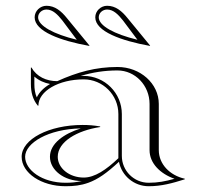

<svg xmlns="http://www.w3.org/2000/svg" viewBox="-20 -640 700 665"><path d="M456 -502.3C375.2 -521.8 322 -550.9 322 -580C322 -595 335.3 -607 351 -607C373 -607 389.7 -589.4 405.7 -569.4ZM289 -481 290 -482 212 -577C192 -602 170 -620 141 -620C119 -620 100 -602 100 -580C100 -531 190 -499 289 -481ZM499 -481 500 -482 422 -577C402 -602 380 -620 351 -620C329 -620 310 -602 310 -580C310 -531 400 -499 499 -481ZM246 -502.3C165.2 -521.8 112 -550.9 112 -580C112 -595 125.3 -607 141 -607C163 -607 179.7 -589.4 195.7 -569.4ZM390 -245V-92C348 -52 308.1 -25 270 -25C220.3 -25 180 -57.3 180 -97C180 -149 246.7 -188 327 -200V-202C305.8 -205.7 287.6 -207.2 266.1 -207.2C149.6 -207.2 55 -157.9 55 -97C55 -40.7 123.1 5 207 5C235.3 5 259.6 2.5 286 -7C318.7 -18.7 350.7 -41 392 -79.7C401.4 -31.4 444 5 495 5C539.6 5 577 -5.4 620 -19V-21C568 -32.4 530 -71.8 530 -120V-280C530 -350.7 465.9 -408 387 -408C311.4 -408 247.8 -390.2 178.3 -358.9C140.3 -358.9 107.1 -374.5 89 -406H87V-349C87 -320.4 93.3 -295.5 111 -274H113C113 -324.3 183.2 -365.1 269.7 -365.1C336.1 -365.1 390 -311.3 390 -245ZM153.4 -349.1C132.4 -336.9 116.2 -321.2 107.4 -302.6C101.3 -316.7 99 -331.5 99 -349V-374.8C114.2 -361.3 133 -352.9 153.4 -349.1ZM263 -13C243.7 -8.5 226.9 -7 207 -7C125.7 -7 67 -51.3 67 -97C67 -144.4 146.9 -193.2 259.9 -195.2C201.4 -176.9 153 -142.9 153 -97C153 -50.6 202.3 -13 263 -13ZM259.1 -376.9C300.2 -389.3 341.4 -396 387 -396C448.3 -396 498 -344 498 -280V-120C498 -74.5 534.8 -38.3 584.4 -20.8C552.8 -12 527 -7 495 -7C443.7 -7 402 -48.7 402 -100V-245C402 -317.9 342.7 -377.1 269.7 -377.1C266.5 -377.1 262.6 -377 259.1 -376.9Z"/></svg>

Font: SortefaxS01
Style: Medium
Weight: 500
Designer: gluk
Foundry: gluk
Version: Version 0.261